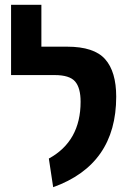

<svg xmlns="http://www.w3.org/2000/svg" viewBox="-20 -761 546 798"><path d="M201 17 183 -102Q315 -174 315 -338Q315 -396 292 -422.5Q269 -449 207 -449H26V-741H152V-567H259Q371 -567 417 -515Q463 -463 463 -359Q463 -77 201 17Z"/></svg>

Font: FiraGO SemiBold
Style: Regular
Weight: 600
Designer: bBox Type
Foundry: bBox Type GmbH
Version: Version 1.001;PS 001.001;hotconv 1.0.88;makeotf.lib2.5.64775